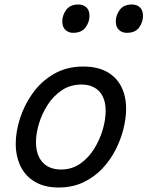

<svg xmlns="http://www.w3.org/2000/svg" viewBox="-20 -815 656 854"><path d="M241 19Q179 19 136 -6Q93 -31 71.5 -75.5Q50 -120 50 -176Q50 -229 69 -288.5Q88 -348 125.5 -400.5Q163 -453 219.5 -486Q276 -519 351 -519Q413 -519 455.5 -495.5Q498 -472 519.5 -429.5Q541 -387 541 -331Q541 -291 529.5 -243.5Q518 -196 494.5 -149.5Q471 -103 435 -65Q399 -27 350.5 -4Q302 19 241 19ZM251 -61Q300 -61 337 -87Q374 -113 399 -153.5Q424 -194 437 -238.5Q450 -283 450 -321Q450 -360 437 -386Q424 -412 400 -425.5Q376 -439 343 -439Q293 -439 255 -413.5Q217 -388 191.5 -348Q166 -308 153 -264Q140 -220 140 -183Q140 -144 153.5 -116.5Q167 -89 192 -75Q217 -61 251 -61ZM305 -669Q285 -669 271 -682Q257 -695 257 -720Q257 -747 274.5 -771Q292 -795 329 -795Q350 -795 364 -782.5Q378 -770 378 -744Q378 -717 360.5 -693Q343 -669 305 -669ZM544 -669Q523 -669 509 -682Q495 -695 495 -720Q495 -747 512.5 -771Q530 -795 567 -795Q588 -795 602 -782.5Q616 -770 616 -744Q616 -717 599 -693Q582 -669 544 -669Z"/></svg>

Font: Playwrite US Trad
Style: Regular
Weight: 400
Designer: Veronika Burian, José Scaglione
Foundry: TypeTogether
Version: Version 1.002